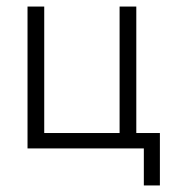

<svg xmlns="http://www.w3.org/2000/svg" viewBox="-20 -453 523 586"><path d="M419 0H64V-433H115V-47H345V-433H396V-47H468V113H419Z"/></svg>

Font: Tilda Sans Light
Style: Regular
Weight: 300
Designer: ParaType Ltd
Foundry: ParaType Ltd
Version: Version 1.009